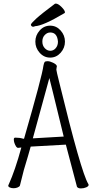

<svg xmlns="http://www.w3.org/2000/svg" viewBox="-20 -1047 540 1070"><path d="M291 -1027Q304 -1027 323 -1008Q342 -989 342 -978Q342 -975 338 -973Q220 -903 175 -901Q170 -898 164.5 -898Q159 -898 155.5 -902Q152 -906 152 -909Q152 -916 181.5 -943Q211 -970 286 -1026Q288 -1027 291 -1027ZM347 -241 151 -230Q140 -189 113 -100L91 -13Q89 -7 78.5 -2.5Q68 2 56 2Q44 2 35 -2Q26 -6 26 -12Q26 -15 29 -20Q64 -97 99 -225Q87 -223 81 -223Q75 -223 70 -230Q57 -251 57 -270Q57 -280 65 -280Q90 -280 109 -274H114Q215 -624 222 -681Q225 -696 228.5 -701Q232 -706 245 -706Q258 -706 275.5 -697.5Q293 -689 296 -681Q297 -680 297 -678Q297 -676 295.5 -670.5Q294 -665 294 -659Q294 -653 310 -589Q432 -87 472 -22Q474 -19 474 -17Q474 -9 460.5 -3Q447 3 431 3Q415 3 409 -6Q400 -43 347 -241ZM201 -877Q225 -904 259.5 -904Q294 -904 318 -877Q342 -850 342 -815Q342 -780 318 -753Q294 -726 259.5 -726Q225 -726 201 -753Q177 -780 177 -815Q177 -850 201 -877ZM335 -286Q309 -391 275 -532L255 -612L163 -276ZM303 -815Q299 -866 260 -866Q243 -866 229.5 -852Q216 -838 216 -815.5Q216 -793 229.5 -778.5Q243 -764 260.5 -764Q278 -764 290.5 -778.5Q303 -793 303 -815Z"/></svg>

Font: Moon Stars Kai T HW Light
Style: Regular
Weight: 300
Designer: GuiWonder
Version: Version 1.101